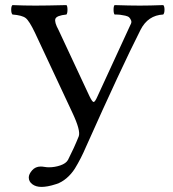

<svg xmlns="http://www.w3.org/2000/svg" viewBox="-20 -502 680 754"><path d="M274 160Q260 182 241 198Q222 214 202 220.5Q182 227 168 229.5Q154 232 143 232Q121 232 107 221.5Q93 211 93 195Q93 182 106 167Q119 152 140 152Q146 152 155 153.5Q164 155 172 155Q195 155 217 147.5Q239 140 247 126Q271 79 289 34Q298 12 264 -60L117 -374Q95 -420 81 -431Q67 -442 29 -445Q24 -450 24 -464Q24 -478 29 -482Q73 -480 119 -480Q161 -480 241 -482Q245 -478 245 -464Q245 -450 241 -445Q202 -441 197.5 -428Q193 -415 210 -384L331 -125Q342 -102 347.5 -101.5Q353 -101 363 -124L492 -404Q498 -414 495 -421.5Q492 -429 487.5 -433.5Q483 -438 472 -440.5Q461 -443 452 -444Q443 -445 430 -445Q426 -450 426 -464Q426 -478 430 -482Q490 -480 529 -480Q567 -480 621 -482Q626 -478 626 -464Q626 -450 621 -445Q561 -442 532 -385Q456 -235 318 74Q298 121 274 160Z"/></svg>

Font: Linux Libertine Mono O
Style: Mono
Weight: 400
Designer: Philipp H. Poll
Foundry: Philipp H. Poll
Version: Version 5.1.7